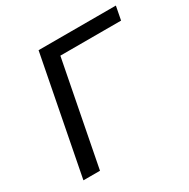

<svg xmlns="http://www.w3.org/2000/svg" viewBox="-150 -797 922 936"><g transform="rotate(-30 310.5 -329.5)"><path d="M151.4 0H58.1L186 -658.7H621.1L606.4 -582.5H264.6Z"/></g></svg>

Font: Liberation Mono
Style: Italic
Weight: 400
Italic angle: -12°
Monospace: yes
Designer: Steve Matteson
Foundry: Ascender Corporation
Version: Version 2.1.5